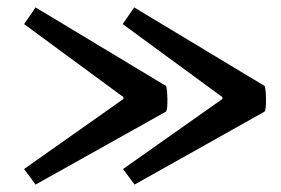

<svg xmlns="http://www.w3.org/2000/svg" viewBox="-20 -505 758 518"><path d="M311 -440 342 -485 694 -273Q696 -269 697 -254Q698 -239 697.5 -224Q697 -209 694 -204L343 -7L312 -49L580 -238V-243ZM45 -440 76 -485 428 -273Q430 -269 431 -254Q432 -239 431.5 -224Q431 -209 428 -204L76 -7L45 -49L313 -238V-243Z"/></svg>

Font: Arima SemiBold
Style: Regular
Weight: 600
Designer: Joana Correia and Natanael Gama
Foundry: NDISCOVER
Version: Version 1.101;gftools[0.9.23]